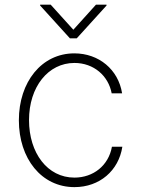

<svg xmlns="http://www.w3.org/2000/svg" viewBox="-20 -779 594 811"><path d="M294.4 11.4C400.9 11.4 481.2 -58.2 496.8 -159.1H452.8C438.6 -79.9 374.3 -28.8 294.4 -28.8C180.4 -28.8 102.6 -132.8 102.6 -271.7C102.6 -412.3 183.6 -513.1 294.4 -513.1C376.4 -513.1 437.9 -458.5 451.7 -384.9H495.7C479.8 -485.4 397.4 -553.6 294 -553.6C155.9 -553.6 59.7 -432.9 59.7 -271C59.7 -109 155.2 11.4 294.4 11.4ZM194.2 -759.2H149.5V-755.7L275.2 -617.2H304.3L430 -755.7V-759.2H385.3L289.8 -653.4Z"/></svg>

Font: Karasuma Gothic
Style: Thin
Weight: 200
Designer: Rasmus Andersson / Ryoko Ishizuka
Foundry: rsms
Version: Version 1.00